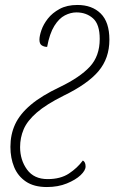

<svg xmlns="http://www.w3.org/2000/svg" viewBox="-20 -744 461 774"><path d="M169 10Q117 10 84.5 -12Q52 -34 37 -70.5Q22 -107 22 -152Q22 -202 41 -243Q60 -284 103.5 -321Q147 -358 221 -393Q302 -432 342 -475Q382 -518 382 -587Q382 -646 355 -670Q328 -694 288 -694Q265 -694 241.5 -682Q218 -670 199 -639.5Q180 -609 170 -555Q158 -555 148.5 -561Q139 -567 139 -584Q139 -599 147 -622.5Q155 -646 173 -669Q191 -692 220.5 -708Q250 -724 292 -724Q351 -724 386 -689.5Q421 -655 421 -584Q421 -509 377 -457Q333 -405 236 -358Q166 -323 128 -290Q90 -257 75.5 -223Q61 -189 61 -151Q61 -99 89 -60.5Q117 -22 172 -22Q224 -22 258 -44.5Q292 -67 314 -97Q325 -91 325 -73Q325 -57 305 -38Q285 -19 249.5 -4.5Q214 10 169 10Z"/></svg>

Font: Noto Serif ExtraCondensed ExtraLight
Style: Italic
Weight: 200
Width: 2
Italic angle: -12°
Designer: Monotype Design Team
Foundry: Monotype Imaging Inc.
Version: Version 2.014; ttfautohint (v1.8.4.7-5d5b)